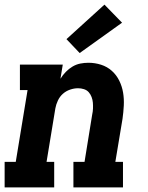

<svg xmlns="http://www.w3.org/2000/svg" viewBox="-21 -809 641 829"><path d="M-1 0V-110H47L98 -420H65V-530H250L240 -469Q250 -485 263 -498.5Q276 -512 292 -521.5Q308 -531 325.5 -534.5Q343 -538 361 -538Q389 -538 415.5 -529.5Q442 -521 462 -503Q482 -485 494 -460.5Q506 -436 510.5 -409Q515 -382 513.5 -353Q512 -324 508 -296L477 -110H510V0H296V-110H344L377 -314Q380 -327 380.5 -340Q381 -353 380 -365.5Q379 -378 374.5 -390Q370 -402 362 -411Q354 -420 341.5 -424Q329 -428 316 -428Q299 -428 281.5 -422Q264 -416 250.5 -404Q237 -392 229 -375Q221 -358 218 -341L180 -110H213V0ZM323 -580 266 -640 430 -789 506 -711Z"/></svg>

Font: Iosevka Slab XBdExObl
Style: Regular
Weight: 800
Width: 7
Italic angle: -9°
Monospace: yes
Designer: Belleve Invis
Foundry: Belleve Invis
Version: Version 11.1.0; ttfautohint (v1.8.3)